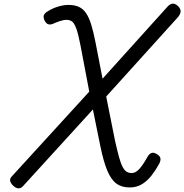

<svg xmlns="http://www.w3.org/2000/svg" viewBox="-20 -1012 1012 1054"><path d="M692 17Q647 17 618 -5Q589 -27 568.5 -76.5Q548 -126 531 -209L490 -411L108 8Q95 23 80.5 22Q66 21 51 6Q37 -8 35.5 -20.5Q34 -33 46 -45L470 -509L422 -762Q410 -824 399 -854.5Q388 -885 375.5 -894Q363 -903 345 -903Q328 -903 306.5 -895.5Q285 -888 270 -881Q254 -875 243 -879.5Q232 -884 223 -903Q216 -921 222.5 -932Q229 -943 244 -951Q269 -967 299.5 -976Q330 -985 355 -985Q390 -985 413.5 -974Q437 -963 453 -939Q469 -915 481 -876Q493 -837 504 -781L543 -580L901 -977Q915 -992 929.5 -992Q944 -992 959 -977Q972 -963 971.5 -949Q971 -935 957 -918L563 -482L612 -237Q624 -184 633.5 -149.5Q643 -115 653 -96Q663 -77 675 -69.5Q687 -62 703 -62Q724 -62 744 -83.5Q764 -105 791 -153Q799 -167 811 -172Q823 -177 841 -166Q858 -156 860.5 -143.5Q863 -131 854 -113Q836 -80 813 -50Q790 -20 760.5 -1.5Q731 17 692 17Z"/></svg>

Font: Playwrite NO
Style: Regular
Weight: 400
Designer: Veronika Burian, José Scaglione
Foundry: TypeTogether
Version: Version 1.002